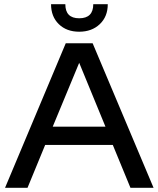

<svg xmlns="http://www.w3.org/2000/svg" viewBox="-20 -894 754 914"><path d="M357 -595 231 -291H482ZM111 0H4L293 -688H421L711 0H601L517 -204H195ZM223 -874H291Q291 -807 357 -807Q424 -807 424 -874H493Q493 -815 455 -779Q417 -743 357 -743Q297 -743 260 -779Q223 -815 223 -874Z"/></svg>

Font: Roundo Medium
Style: Regular
Weight: 500
Designer: Namrata Goyal (Gurmukhi), Shiva Nallaperumal (Latin)
Foundry: Indian Type Foundry
Version: Version 1.000;PS 1.0;hotconv 1.0.88;makeotf.lib2.5.647800